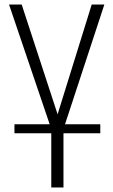

<svg xmlns="http://www.w3.org/2000/svg" viewBox="-20 -830 502 850"><path d="M44 -240V-280H424V-240ZM207 0V-259L20 -810H76L235 -324L386 -810H442L261 -259V0Z"/></svg>

Font: Oswald ExtraLight
Style: Regular
Weight: 250
Designer: Vernon Adams
Foundry: Vernon Adams
Version: Version 4.100; ttfautohint (v1.8.1.43-b0c9)